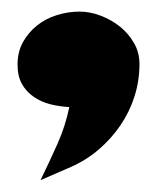

<svg xmlns="http://www.w3.org/2000/svg" viewBox="-20 -92 267 326"><path d="M216.8 16.6Q216.8 44.9 208.5 71.3Q200.2 97.7 184.6 120.6Q168.9 143.6 147.9 161.6Q127 179.7 100.6 191.4L48.8 213.9Q63.5 183.6 77.1 153.3Q90.8 123 97.7 89.8Q81.1 88.9 65.4 85Q49.8 81.1 37.1 72.3Q24.4 63.5 17.1 50.3Q9.8 37.1 9.8 17.6Q9.8 -3.9 19 -20.5Q28.3 -37.1 43 -48.8Q57.6 -60.5 76.7 -66.4Q95.7 -72.3 115.2 -72.3Q132.8 -72.3 150.9 -65.4Q168.9 -58.6 183.6 -46.9Q198.2 -35.2 207.5 -19Q216.8 -2.9 216.8 16.6Z"/></svg>

Font: Fontdiner Swanky
Style: Regular
Weight: 400
Designer: Font Diner, Inc
Foundry: Font Diner, Inc
Version: Version 1.000